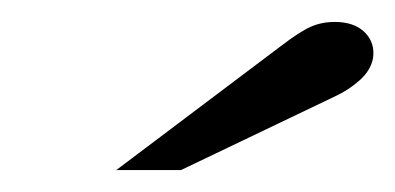

<svg xmlns="http://www.w3.org/2000/svg" viewBox="-20 -695 360 175"><path d="M285 -607 145 -540H86L236 -653Q253 -666 263 -670.5Q273 -675 285 -675Q303 -675 312.5 -665.5Q322 -656 320 -642Q318 -631 308 -622Q298 -613 285 -607Z"/></svg>

Font: Jura
Style: Bold Italic
Weight: 700
Designer: Ed Merritt
Foundry: Ten by Twenty
Version: Version 1.007